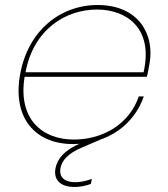

<svg xmlns="http://www.w3.org/2000/svg" viewBox="-20 -567 668 765"><path d="M68 -261H565C570 -279 571 -289 576 -315C596 -428 534 -547 369 -547C219 -547 91 -444 60 -270C29 -96 121 7 271 7C411 7 515 -72 553 -183H533C497 -76 394 -11 274 -11C151 -11 48 -90 79 -267L81 -275C112 -451 243 -529 366 -529C486 -529 592 -453 552 -279H72ZM303 3C236 31 208 66 201 104C192 155 227 178 277 178C297 178 320 174 342 166L346 146C323 154 300 159 280 159C241 159 214 142 221 103C226 74 249 45 306 21L383 -12L377 -28Z"/></svg>

Font: Poppins Devanagari Thin
Style: Italic
Weight: 100
Italic angle: -10°
Designer: Ninad Kale (Devanagari), Jonny Pinhorn (Latin)
Foundry: Indian Type Foundry
Version: 4.005